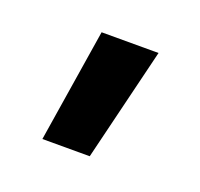

<svg xmlns="http://www.w3.org/2000/svg" viewBox="-52 -125 314 301"><g transform="rotate(20 105.5 25.5)"><path d="M43 120 73 -69H168L122 120Z"/></g></svg>

Font: Kanit
Style: Regular
Weight: 400
Designer: Katatrad Team
Foundry: CadsonDemak
Version: Version 2.000; ttfautohint (v1.8.3)